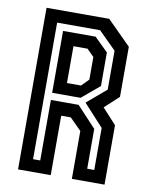

<svg xmlns="http://www.w3.org/2000/svg" viewBox="-80 -760 641 819"><g transform="rotate(10 240.0 -350.0)"><path d="M55 0V-700H326.5L429.5 -597V-380L368.5 -324L429.5 -257.5V0H288V-207.5L238 -257.5H196.5V0ZM110.5 -54H141.5V-316H261.5L345 -226.5V-54H375.5V-236L289 -330.5L372.5 -401.5V-570L296.5 -645.5H110.5ZM141.5 -347V-615H282.5L341.5 -557V-411.5L264.5 -347ZM196.5 -399H257.5L288 -430V-528L257.5 -558.5H196.5Z"/></g></svg>

Font: Tourney Condensed SemiBold
Style: Regular
Weight: 600
Width: 3
Designer: Tyler Finck
Foundry: Etcetera Type Co
Version: Version 1.010; ttfautohint (v1.8.3)